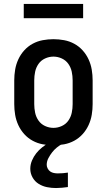

<svg xmlns="http://www.w3.org/2000/svg" viewBox="-20 -726 540 970"><path d="M250 8Q223 8 196 3Q169 -2 145 -15Q121 -28 102.5 -48.5Q84 -69 72.5 -94Q61 -119 56.5 -146Q52 -173 52 -200V-320Q52 -347 56.5 -374Q61 -401 72.5 -426Q84 -451 102.5 -471.5Q121 -492 145 -505Q169 -518 196 -523Q223 -528 250 -528Q277 -528 304 -523Q331 -518 355 -505Q379 -492 397.5 -471.5Q416 -451 427.5 -426Q439 -401 443.5 -374Q448 -347 448 -320V-200Q448 -173 443.5 -146Q439 -119 427.5 -94Q416 -69 397.5 -48.5Q379 -28 355 -15Q331 -2 304 3Q277 8 250 8ZM250 -80Q272 -80 292.5 -89.5Q313 -99 325.5 -117Q338 -135 342.5 -156.5Q347 -178 347 -200V-320Q347 -342 342.5 -363.5Q338 -385 325.5 -403Q313 -421 292.5 -430.5Q272 -440 250 -440Q228 -440 207.5 -430.5Q187 -421 174.5 -403Q162 -385 157.5 -363.5Q153 -342 153 -320V-200Q153 -178 157.5 -156.5Q162 -135 174.5 -117Q187 -99 207.5 -89.5Q228 -80 250 -80ZM263 224Q240 224 217.5 219.5Q195 215 175.5 203Q156 191 144.5 170.5Q133 150 133 127Q133 105 141.5 85Q150 65 163 48.5Q176 32 193 18.5Q210 5 229 -6L233 -8H297V0Q281 8 267.5 19Q254 30 243.5 43.5Q233 57 224.5 73Q216 89 216 107Q216 116 221 125.5Q226 135 234 140.5Q242 146 252 148Q262 150 272 150Q285 150 298 149Q311 148 323 146V219Q308 221 293 222.5Q278 224 263 224ZM100 -634V-706H400V-634Z"/></svg>

Font: Iosevka SS04 Semibold
Style: Regular
Weight: 600
Monospace: yes
Designer: Belleve Invis
Foundry: Belleve Invis
Version: Version 19.0.0; ttfautohint (v1.8.4)